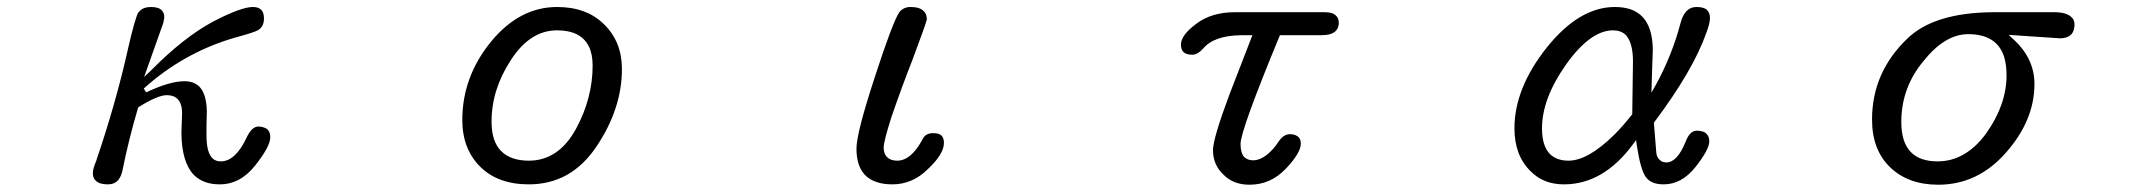

<svg xmlns="http://www.w3.org/2000/svg" viewBox="-20 -501 6040 538"><path d="M250 -50.8Q240.2 -29.3 240.2 -15.6Q240.2 -2 248 4.9Q257.8 15.6 282.2 15.6Q299.8 15.6 309.6 5.4Q319.3 -4.9 323.2 -23.4Q339.8 -107.4 367.2 -200.2Q421.9 -234.4 447.3 -234.4Q466.8 -234.4 477.5 -223.6Q490.2 -210.9 490.2 -183.6L488.3 -127.9Q489.3 -45.9 523.4 -10.7Q549.8 15.6 595.7 15.6Q653.3 15.6 695.3 -37.6Q737.3 -90.8 737.3 -116.2Q737.3 -138.7 719.7 -143.6Q712.9 -146.5 704.1 -146.5Q685.5 -146.5 670.9 -115.2Q639.6 -48.8 598.6 -48.8Q584 -48.8 575.2 -57.6Q558.6 -74.2 558.6 -121.1V-149.4L559.6 -188.5Q558.6 -237.3 539.1 -257.8Q523.4 -273.4 497.1 -273.4Q455.1 -273.4 389.6 -242.2L382.8 -252.9Q493.2 -352.5 634.8 -394.5Q634.8 -394.5 634.8 -394.5Q693.4 -410.2 704.1 -417L710 -421.9Q719.7 -431.6 719.7 -448.7Q719.7 -465.8 711.9 -473.6Q704.1 -481.4 688.5 -481.4Q655.3 -481.4 575.2 -439.5Q494.1 -395.5 404.3 -304.7L383.8 -285.2L437.5 -436.5L440.4 -452.1Q440.4 -464.8 433.6 -471.7Q424.8 -481.4 403.3 -481.4Q381.8 -481.4 371.1 -469.7L368.2 -466.8Q364.3 -461.9 356.4 -435.1Q348.6 -408.2 338.9 -365.2Q304.7 -211.9 250 -51.8Z M1461.9 15.6Q1581.1 15.6 1652.3 -91.8Q1722.7 -197.3 1722.7 -307.6Q1722.7 -383.8 1672.9 -432.6Q1624 -481.4 1541 -481.4Q1435.5 -481.4 1355.5 -383.8Q1275.4 -285.2 1275.4 -165Q1275.4 -84 1325.2 -34.2Q1375 15.6 1461.9 15.6ZM1461.9 -50.8Q1411.1 -50.8 1384.3 -77.6Q1357.4 -104.5 1357.4 -160.2Q1357.4 -250 1411.1 -332Q1464.8 -416 1541 -416Q1607.4 -416 1629.9 -371.1Q1640.6 -349.6 1640.6 -317.4Q1640.6 -225.6 1593.8 -139.6Q1544.9 -50.8 1461.9 -50.8Z M2379.9 -85Q2379.9 -9.8 2435.5 8.8Q2454.1 15.6 2480.5 15.6Q2537.1 15.6 2580.1 -27.3Q2625 -69.3 2625 -100.6Q2625 -114.3 2618.2 -121.1Q2611.3 -127.9 2594.7 -127.9Q2573.2 -127.9 2565.4 -111.3Q2533.2 -50.8 2494.1 -50.8Q2475.6 -50.8 2465.8 -60.5Q2456.1 -70.3 2456.1 -87.4Q2456.1 -104.5 2477.5 -171.9Q2504.9 -252 2538.1 -336.9Q2573.2 -430.7 2577.1 -446.3Q2577.1 -461.9 2568.4 -469.7Q2557.6 -481.4 2531.2 -481.4Q2511.7 -481.4 2500 -466.8Q2481.4 -439.5 2430.7 -283.2Q2379.9 -127.9 2379.9 -85Z M3625 -98.6Q3625 -115.2 3612.3 -121.1Q3605.5 -125 3593.8 -125Q3576.2 -125 3561.5 -102.5Q3551.8 -87.9 3540 -76.2Q3514.6 -51.8 3491.2 -51.8Q3476.6 -51.8 3466.8 -60.5Q3456.1 -72.3 3456.1 -97.7Q3456.1 -135.7 3566.4 -402.3H3681.6Q3710.9 -402.3 3722.7 -414.1Q3731.4 -422.9 3731.4 -436.5Q3731.4 -450.2 3723.6 -457Q3714.8 -466.8 3692.4 -466.8H3440.4Q3374 -466.8 3331.1 -433.6Q3289.1 -402.3 3289.1 -376Q3289.1 -362.3 3296.4 -355Q3303.7 -347.7 3321.3 -347.7Q3335.9 -347.7 3351.6 -365.2Q3381.8 -401.4 3458 -402.3H3480.5H3489.3L3425.8 -238.3Q3378.9 -113.3 3378.9 -80.1Q3378.9 -39.1 3408.2 -11.7Q3435.5 16.6 3481.4 16.6Q3540 16.6 3582.5 -27.8Q3625 -72.3 3625 -98.6Z M4362.3 15.6Q4472.7 15.6 4555.7 -96.7L4564.5 -108.4L4566.4 -93.8Q4577.1 -24.4 4591.8 -4.9Q4606.4 15.6 4641.6 15.6Q4692.4 15.6 4731 -33.2Q4769.5 -82 4769.5 -104.5Q4769.5 -119.1 4761.7 -126Q4753.9 -134.8 4734.4 -134.8Q4714.8 -134.8 4703.1 -103.5Q4679.7 -45.9 4649.4 -45.9Q4637.7 -45.9 4630.9 -52.7Q4622.1 -60.5 4621.1 -73.2L4614.3 -157.2Q4724.6 -303.7 4761.7 -410.2Q4771.5 -436.5 4771.5 -450.2Q4771.5 -464.8 4763.2 -473.1Q4754.9 -481.4 4733.4 -481.4Q4700.2 -481.4 4688.5 -434.6Q4665 -345.7 4620.1 -263.7L4607.4 -241.2L4609.4 -306.6L4611.3 -361.3Q4610.4 -453.1 4549.8 -474.6Q4530.3 -481.4 4504.9 -481.4Q4405.3 -481.4 4314.5 -368.2Q4223.6 -253.9 4223.6 -141.6Q4223.6 -65.4 4268.6 -21.5Q4304.7 15.6 4362.3 15.6ZM4375 -50.8Q4341.8 -50.8 4323.2 -69.3Q4300.8 -91.8 4300.8 -141.6Q4300.8 -224.6 4368.2 -320.3Q4436.5 -416 4500 -416Q4521.5 -416 4535.2 -403.3Q4555.7 -381.8 4555.7 -329.1L4553.7 -180.7Q4527.3 -147.5 4503.9 -124Q4429.7 -50.8 4375 -50.8Z M5411.1 16.6Q5522.5 16.6 5601.6 -74.2Q5680.7 -164.1 5680.7 -265.6Q5680.7 -336.9 5622.1 -390.6L5608.4 -403.3L5752.9 -393.6Q5788.1 -394.5 5792 -422.9Q5793 -426.8 5793 -431.6Q5793 -445.3 5785.2 -452.1Q5771.5 -466.8 5736.3 -466.8H5565.4Q5399.4 -465.8 5324.2 -392.6Q5225.6 -297.9 5225.6 -166Q5225.6 -81.1 5276.4 -32.2Q5327.1 16.6 5411.1 16.6ZM5409.2 -48.8Q5360.4 -48.8 5335 -74.2Q5307.6 -101.6 5307.6 -159.2Q5307.6 -254.9 5369.1 -329.1Q5429.7 -405.3 5495.1 -405.3Q5575.2 -405.3 5595.7 -341.8Q5602.5 -319.3 5602.5 -290Q5602.5 -208 5545.9 -127.9Q5488.3 -48.8 5409.2 -48.8Z"/></svg>

Font: FakePearl
Style: Light
Weight: 350
Version: Version 1.2